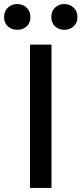

<svg xmlns="http://www.w3.org/2000/svg" viewBox="-65 -927 402 947"><path d="M83 0V-707H189V0ZM252 -780Q225 -780 206.5 -797Q188 -814 188 -843Q188 -872 206.5 -889.5Q225 -907 252 -907Q279 -907 298 -889.5Q317 -872 317 -843Q317 -814 298 -797Q279 -780 252 -780ZM20 -780Q-7 -780 -26 -797Q-45 -814 -45 -843Q-45 -872 -26 -889.5Q-7 -907 20 -907Q47 -907 66 -889.5Q85 -872 85 -843Q85 -814 66.5 -797Q48 -780 20 -780Z"/></svg>

Font: Onest Medium
Style: Regular
Weight: 500
Designer: Dmitri Voloshin, Andrey Kudryavtsev
Foundry: Dmitri Voloshin, Andrey Kudryavtsev
Version: Version 1.000;gftools[0.9.33]